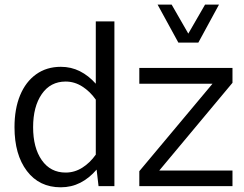

<svg xmlns="http://www.w3.org/2000/svg" viewBox="-20 -796 1043 821"><path d="M575.7 -438V-505.4H974.1V-441.9L661.1 -66.9H974.1V0H575.7V-64L888.7 -438ZM42 -252Q42 -330.6 65.9 -388.4Q89.8 -446.3 134.5 -478.3Q179.2 -510.3 240.2 -510.3Q284.2 -510.3 321.5 -491.5Q358.9 -472.7 389.6 -438V-704.6H469.2V0H401.4L393.1 -70.8Q361.8 -34.2 323.5 -14.6Q285.2 4.9 239.7 4.9Q147.9 4.9 95 -64.9Q42 -134.8 42 -252ZM121.6 -252Q121.6 -164.1 158.7 -111.1Q195.8 -58.1 260.7 -58.1Q298.8 -58.1 331.8 -78.9Q364.7 -99.6 389.6 -134.8V-370.1Q364.7 -405.3 331.5 -426.3Q298.3 -447.3 260.7 -447.3Q195.8 -447.3 158.7 -393.8Q121.6 -340.3 121.6 -252ZM653.8 -776.4H713.9L785.2 -652.3L856.9 -776.4H916.5L828.1 -613.8H742.7Z"/></svg>

Font: Estedad-FD Regular
Style: FD-Regular
Weight: 400
Designer: Amin Abedi
Version: Version 7.3